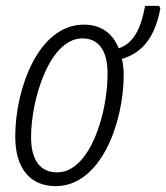

<svg xmlns="http://www.w3.org/2000/svg" viewBox="-20 -625 567 655"><path d="M170 10C323 10 402 -204 402 -371C402 -389 400 -406 396 -424C469 -446 509 -501 527 -596L523 -605H475C460 -523 434 -477 385 -460C364 -513 323 -541 266 -541C109 -541 32 -318 32 -160C32 -50 83 10 170 10ZM175 -37C117 -37 86 -79 86 -157C86 -286 149 -494 261 -494C320 -494 347 -448 347 -374C347 -233 285 -37 175 -37Z"/></svg>

Font: Noto Sans Condensed Light
Style: Italic
Weight: 300
Width: 3
Italic angle: -12°
Designer: Monotype Design Team
Foundry: Monotype Imaging Inc.
Version: Version 2.013